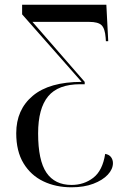

<svg xmlns="http://www.w3.org/2000/svg" viewBox="-20 -556 545 816"><path d="M284 240Q217 240 164 214.5Q111 189 80 138Q49 87 49 10Q49 -90 119.5 -149Q190 -208 327 -208L74 -495V-536H432L440 -381H430L429 -396Q426 -435 411.5 -449Q397 -463 359 -463H118L340 -208V-198H321Q227 -198 184.5 -146.5Q142 -95 142 11Q142 126 177.5 178Q213 230 284 230Q337 230 376.5 199.5Q416 169 427 98Q444 101 452 112Q460 123 460 137Q460 163 438 186.5Q416 210 376.5 225Q337 240 284 240Z"/></svg>

Font: Noto Serif Display SemiCondensed
Style: Regular
Weight: 400
Width: 4
Designer: Monotype Design Team
Foundry: Monotype Imaging Inc.
Version: Version 2.009